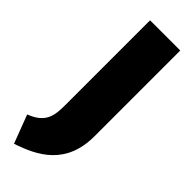

<svg xmlns="http://www.w3.org/2000/svg" viewBox="-311 -717 926 926"><g transform="rotate(45 152.5 -253.5)"><path d="M284 -696H78V-118C78 -41 69 10 -20 44L35 189C156 149 284 83 284 -111Z"/></g></svg>

Font: Fira Sans Heavy
Style: Regular
Weight: 900
Designer: bBox Type GmbH & Carrois Corporate GbR & Edenspiekermann AG
Foundry: bBox Type GmbH & Carrois Corporate GbR & Edenspiekermann AG
Version: Version 4.300;PS 004.300;hotconv 1.0.88;makeotf.lib2.5.64775